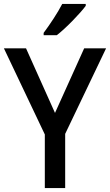

<svg xmlns="http://www.w3.org/2000/svg" viewBox="-20 -961 562 981"><path d="M418 -931V-941H298C275 -896 235 -836 203 -793V-781H270C317 -817 390 -893 418 -931ZM261 -384 113 -714H0L209 -274V0H313V-277L522 -714H410Z"/></svg>

Font: Noto Sans Arabic SemCond Med
Style: Regular
Weight: 500
Width: 4
Designer: Monotype Design Team, Nadine Chahine, Nizar Qandah and Khaled Hosny
Foundry: Monotype Imaging Inc.
Version: Version 2.012